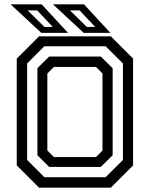

<svg xmlns="http://www.w3.org/2000/svg" viewBox="-20 -868 693 888"><path d="M160.5 0 57.5 -103V-597L160.5 -700H492.5L595.5 -597V-103L492.5 0ZM229.5 -141.5H423.5L454 -172V-528L423.5 -558.5H229.5L199 -528V-172ZM185 -48.5H468.5L548.5 -128V-574.5L468.5 -654H185L105.5 -574.5V-128ZM207.5 -96 153 -150V-552.5L207.5 -606.5H446L501 -552.5V-150L446 -96ZM490.5 -716H367L225 -848H368.5ZM420 -743.5 348 -820H303.5L381.5 -743.5ZM294.5 -716H171L29 -848H172.5ZM224 -743.5 152 -820H107.5L185.5 -743.5Z"/></svg>

Font: Tourney Thin Medium
Style: Regular
Weight: 500
Version: Version 1.015